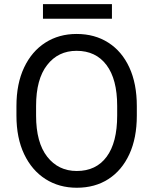

<svg xmlns="http://www.w3.org/2000/svg" viewBox="-20 -882 728 912"><path d="M629.9 -377.9V-333Q629.9 -226.6 594.5 -149.7Q559.1 -72.8 495.1 -31.5Q431.2 9.8 344.7 9.8Q260.7 9.8 196 -31.5Q131.3 -72.8 94.7 -149.7Q58.1 -226.6 58.1 -333V-377.9Q58.1 -484.4 94.5 -561.3Q130.9 -638.2 195.3 -679.4Q259.8 -720.7 343.8 -720.7Q430.2 -720.7 494.6 -679.4Q559.1 -638.2 594.5 -561.3Q629.9 -484.4 629.9 -377.9ZM536.6 -333V-378.9Q536.6 -505.9 485.8 -573.2Q435.1 -640.6 343.8 -640.6Q256.3 -640.6 203.9 -573.2Q151.4 -505.9 151.4 -378.9V-333Q151.4 -205.1 204.3 -137.5Q257.3 -69.8 344.7 -69.8Q436.5 -69.8 486.6 -137.5Q536.6 -205.1 536.6 -333ZM511.7 -862.3V-793H184.1V-862.3Z"/></svg>

Font: Vazirmatn RD
Style: Regular
Weight: 400
Designer: Saber Rastikerdar
Foundry: Saber Rastikerdar
Version: Version 32.102